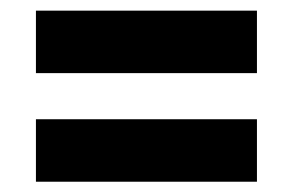

<svg xmlns="http://www.w3.org/2000/svg" viewBox="-20 -493 558 366"><path d="M48.5 -146.6V-265.7H469.8V-146.6ZM48.5 -353.6V-472.7H469.8V-353.6Z"/></svg>

Font: Anek Bangla Medium
Style: Regular
Weight: 500
Designer: Sulekha Rajkumar (Bangla), Yesha Goshar (Latin)
Foundry: Ek Type
Version: Version 1.003